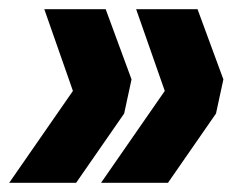

<svg xmlns="http://www.w3.org/2000/svg" viewBox="-39 -484 524 416"><path d="M-19 -88 119 -287 57 -464H190L246 -312L230 -238L126 -88ZM180 -88 318 -287 256 -464H389L445 -312L429 -238L325 -88Z"/></svg>

Font: Radio Canada Condensed
Style: Bold Italic
Weight: 700
Width: 3
Italic angle: -12°
Designer: Charles Daoud, Etienne Aubert Bonn, Alexandre Saumier Demers, Jacques Le Bailly
Foundry: Radio-Canada
Version: Version 2.104; ttfautohint (v1.8.4.7-5d5b);gftools[0.9.28.de